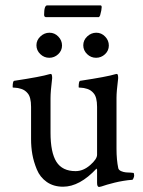

<svg xmlns="http://www.w3.org/2000/svg" viewBox="-20 -706 545 733"><path d="M148.4 -649.4Q148.4 -685.5 160.2 -685.5H363.3Q368.2 -685.5 368.2 -678.7Q368.2 -668.9 362.3 -647.5Q361.3 -644.5 359.9 -643.1Q358.4 -641.6 357.4 -640.6H355.5H154.3Q154.3 -640.6 150.4 -642.6Q148.4 -645.5 148.4 -649.4ZM424.8 -333V-137.7Q424.8 -95.7 431.6 -63.5Q433.6 -56.6 442.4 -52.7Q451.2 -48.8 460.9 -47.9Q470.7 -46.9 480.5 -46.9L489.3 -45.9Q492.2 -44.9 492.2 -35.2Q492.2 -32.2 489.7 -25.9Q487.3 -19.5 484.4 -19.5Q469.7 -18.6 451.7 -15.6Q433.6 -12.7 418 -8.8Q402.3 -4.9 388.7 -1Q375 2.9 367.2 5.9L358.4 7.8Q350.6 7.8 350.6 -7.8V-57.6L348.6 -62.5Q284.2 6.8 220.7 6.8Q184.6 6.8 158.7 -11.2Q132.8 -29.3 120.6 -59.1Q108.4 -88.9 103.5 -116.7Q98.6 -144.5 98.6 -174.8V-297.9Q98.6 -335.9 85 -350.6Q75.2 -362.3 61 -366.7Q46.9 -371.1 37.6 -371.1Q28.3 -371.1 28.3 -373Q28.3 -396.5 34.2 -397.5Q137.7 -413.1 168.9 -422.9Q169.9 -422.9 171.9 -423.3Q173.8 -423.8 173.8 -423.8Q177.7 -423.8 178.7 -415.5Q179.7 -407.2 178.7 -403.3Q172.9 -356.4 172.9 -331.1V-199.2Q172.9 -124 195.3 -88.4Q217.8 -52.7 268.6 -52.7Q297.9 -52.7 324.2 -75.7Q350.6 -98.6 350.6 -115.2V-297.9Q350.6 -335.9 336.9 -350.6Q327.1 -362.3 313 -366.7Q298.8 -371.1 289.6 -371.1Q280.3 -371.1 280.3 -373Q280.3 -396.5 286.1 -397.5Q389.6 -413.1 420.9 -422.9Q421.9 -422.9 423.8 -423.3Q425.8 -423.8 425.8 -423.8Q429.7 -423.8 430.7 -415.5Q431.6 -407.2 430.7 -403.3Q424.8 -356.4 424.8 -333ZM313 -566.9Q328.1 -581.1 347.7 -581.1Q367.2 -581.1 381.3 -566.4Q395.5 -551.8 395.5 -532.2Q395.5 -512.7 380.9 -499Q366.2 -485.4 346.7 -485.4Q327.1 -485.4 312.5 -499.5Q297.9 -513.7 297.9 -533.2Q297.9 -552.7 313 -566.9ZM134.3 -566.9Q149.4 -581.1 168.9 -581.1Q188.5 -581.1 202.6 -566.4Q216.8 -551.8 216.8 -532.2Q216.8 -512.7 202.1 -499Q187.5 -485.4 168 -485.4Q148.4 -485.4 133.8 -499.5Q119.1 -513.7 119.1 -533.2Q119.1 -552.7 134.3 -566.9Z"/></svg>

Font: Crimson Text
Style: Roman
Weight: 400
Version: Version 0.13